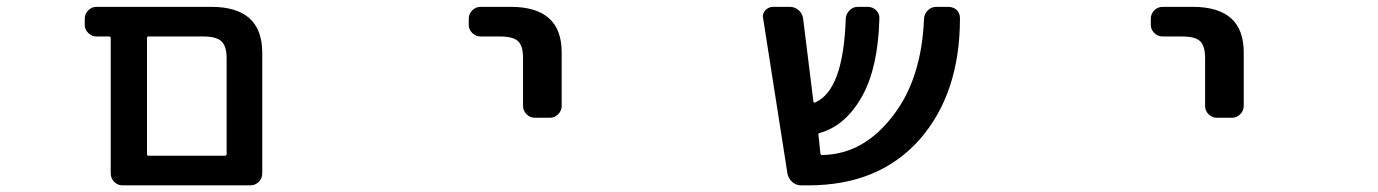

<svg xmlns="http://www.w3.org/2000/svg" viewBox="-20 -565 4040 563"><path d="M407.2 -21.5H338.9Q325.2 -21.5 314.9 -31.7Q304.7 -42 304.7 -56.6V-453.1Q304.7 -458 299.8 -458H262.7Q249 -458 238.8 -468.3Q228.5 -478.5 228.5 -492.2V-509.8Q228.5 -524.4 238.8 -534.7Q249 -544.9 262.7 -544.9H599.6Q749 -544.9 749 -410.2V-56.6Q749 -42 738.8 -31.7Q728.5 -21.5 713.9 -21.5ZM644.5 -394.5Q644.5 -429.7 629.4 -443.8Q614.3 -458 576.2 -458H415Q411.1 -458 411.1 -453.1V-113.3Q411.1 -108.4 415 -108.4H639.6Q644.5 -108.4 644.5 -113.3Z M1389.6 -458Q1375 -458 1364.7 -468.3Q1354.5 -478.5 1354.5 -492.2V-509.8Q1354.5 -524.4 1364.7 -534.7Q1375 -544.9 1389.6 -544.9H1477.5Q1627.9 -544.9 1627 -410.2V-253.9Q1627 -240.2 1616.7 -230Q1606.4 -219.7 1592.8 -219.7H1547.9Q1534.2 -219.7 1523.9 -230Q1513.7 -240.2 1513.7 -253.9V-394.5Q1513.7 -430.7 1499 -444.3Q1484.4 -458 1446.3 -458Z M2760.7 -544.9Q2775.4 -544.9 2786.1 -535.2Q2794.9 -525.4 2794.9 -511.7Q2794.9 -291 2676.8 -156.2Q2557.6 -21.5 2350.6 -21.5H2329.1Q2314.5 -21.5 2303.2 -31.2Q2292 -41 2289.1 -55.7L2217.8 -510.7Q2216.8 -513.7 2216.8 -515.6Q2216.8 -526.4 2223.6 -534.2Q2233.4 -544.9 2247.1 -544.9H2295.9Q2310.5 -544.9 2321.8 -535.2Q2333 -525.4 2335 -510.7L2365.2 -266.6Q2366.2 -262.7 2370.1 -264.6Q2453.1 -299.8 2460 -510.7Q2460.9 -524.4 2471.2 -534.7Q2481.4 -544.9 2495.1 -544.9H2524.4Q2539.1 -544.9 2549.3 -534.7Q2559.6 -524.4 2558.6 -509.8Q2554.7 -369.1 2509.8 -286.1Q2460.9 -196.3 2382.8 -174.8Q2378.9 -173.8 2379.9 -169.9Q2380.9 -161.1 2382.8 -142.6Q2384.8 -124 2385.7 -114.3Q2386.7 -110.4 2390.6 -110.4Q2513.7 -112.3 2600.6 -228.5Q2682.6 -335.9 2689.5 -510.7Q2690.4 -524.4 2700.7 -534.7Q2710.9 -544.9 2725.6 -544.9Z M3389.6 -458Q3375 -458 3364.7 -468.3Q3354.5 -478.5 3354.5 -492.2V-509.8Q3354.5 -524.4 3364.7 -534.7Q3375 -544.9 3389.6 -544.9H3477.5Q3627.9 -544.9 3627 -410.2V-253.9Q3627 -240.2 3616.7 -230Q3606.4 -219.7 3592.8 -219.7H3547.9Q3534.2 -219.7 3523.9 -230Q3513.7 -240.2 3513.7 -253.9V-394.5Q3513.7 -430.7 3499 -444.3Q3484.4 -458 3446.3 -458Z"/></svg>

Font: Gen Jyuu Gothic L Monospace Medium
Style: Regular
Weight: 500
Designer: [Source Han Sans]
Ryoko NISHIZUKA  (kana & ideographs); Paul D. Hunt (Latin, Greek & Cyrillic); Wenlong ZHANG  (bopomofo
Version: Version 1.002.20150607